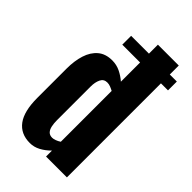

<svg xmlns="http://www.w3.org/2000/svg" viewBox="-246 -891 983 983"><g transform="rotate(45 245.0 -400.0)"><path d="M176 10Q110 10 75 -37Q40 -84 40 -181V-393Q40 -449 54 -493Q68 -537 98 -562.5Q128 -588 176 -588Q207 -588 234 -575Q261 -562 284 -542V-681H155V-745H284V-810H435V-745H486V-681H435V0H284V-43Q260 -19 233 -4.5Q206 10 176 10ZM238 -90Q247 -90 259.5 -94.5Q272 -99 284 -107V-475Q273 -481 261.5 -485.5Q250 -490 238 -490Q213 -490 202.5 -468Q192 -446 192 -415V-171Q192 -148 196 -129.5Q200 -111 210 -100.5Q220 -90 238 -90Z"/></g></svg>

Font: Oswald SemiBold
Style: Regular
Weight: 600
Designer: Vernon Adams
Foundry: Vernon Adams
Version: Version 4.100; ttfautohint (v1.8.1.43-b0c9)